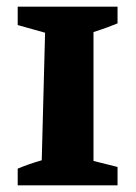

<svg xmlns="http://www.w3.org/2000/svg" viewBox="-20 -555 407 575"><path d="M33 0V-50Q50 -57 67 -63Q84 -69 105 -75L115 -457L33 -480V-535H332V-485Q317 -479 302.5 -473.5Q288 -468 260 -459V-73L332 -55V0Z"/></svg>

Font: Piazzolla SC
Style: Bold
Weight: 700
Designer: Juan Pablo del Peral
Foundry: Huerta Tipografica
Version: Version 1.330